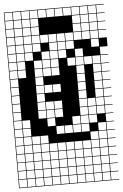

<svg xmlns="http://www.w3.org/2000/svg" viewBox="-64 -810 700 1092"><g transform="rotate(-5 285.5 -263.5)"><path d="M0 238.1V-765.1H571.4V-761.9H527V-717.5H571.4V-714.3H527V-669.8H571.4V-666.7H527V-622.2H571.4V-619H527V-574.6H571.4V-523.8H527V-479.4H571.4V-476.2H527V-431.7H571.4V-428.6H527V-384.1H571.4V-381H527V-336.5H571.4V-333.3H527V-288.9H571.4V-285.7H527V-241.3H571.4V-238.1H527V-193.7H571.4V-190.5H527V-146H571.4V-142.9H527V-98.4H571.4V-95.2H527V-50.8H571.4V-47.6H527V-3.2H571.4V0H527V44.4H571.4V47.6H527V92.1H571.4V95.2H527V139.7H571.4V142.9H527V187.3H571.4V190.5H527V234.9H571.4V238.1ZM479.4 -717.5H523.8V-761.9H479.4ZM193.7 -717.5H238.1V-761.9H193.7ZM241.3 -717.5H285.7V-761.9H241.3ZM98.4 -717.5H142.9V-761.9H98.4ZM431.7 -717.5H476.2V-761.9H431.7ZM288.9 -717.5H333.3V-761.9H288.9ZM50.8 -717.5H95.2V-761.9H50.8ZM384.1 -717.5H428.6V-761.9H384.1ZM146 -717.5H190.5V-761.9H146ZM336.5 -717.5H381V-761.9H336.5ZM3.2 -717.5H47.6V-761.9H3.2ZM479.4 -669.8H523.8V-714.3H479.4ZM146 -669.8H190.5V-714.3H146ZM98.4 -669.8H142.9V-714.3H98.4ZM431.7 -669.8H476.2V-714.3H431.7ZM50.8 -669.8H95.2V-714.3H50.8ZM384.1 -669.8H428.6V-714.3H384.1ZM3.2 -669.8H47.6V-714.3H3.2ZM3.2 -622.2H47.6V-666.7H3.2ZM479.4 -622.2H523.8V-666.7H479.4ZM146 -622.2H190.5V-666.7H146ZM98.4 -622.2H142.9V-666.7H98.4ZM384.1 -622.2H428.6V-666.7H384.1ZM431.7 -622.2H476.2V-666.7H431.7ZM50.8 -622.2H95.2V-666.7H50.8ZM50.8 -574.6H95.2V-619H50.8ZM3.2 -574.6H47.6V-619H3.2ZM336.5 -574.6H381V-619H336.5ZM146 -574.6H190.5V-619H146ZM193.7 -574.6H238.1V-619H193.7ZM479.4 -574.6H523.8V-619H479.4ZM241.3 -574.6H285.7V-619H241.3ZM431.7 -574.6H476.2V-619H431.7ZM384.1 -574.6H428.6V-619H384.1ZM288.9 -574.6H333.3V-619H288.9ZM98.4 -574.6H142.9V-619H98.4ZM3.2 -527H47.6V-571.4H3.2ZM146 -527H190.5V-571.4H146ZM50.8 -527H95.2V-571.4H50.8ZM241.3 -527H285.7V-571.4H241.3ZM336.5 -527H381V-571.4H336.5ZM479.4 -527H523.8V-571.4H479.4ZM288.9 -527H333.3V-571.4H288.9ZM98.4 -527H142.9V-571.4H98.4ZM98.4 -479.4H142.9V-523.8H98.4ZM288.9 -479.4H333.3V-523.8H288.9ZM384.1 -479.4H428.6V-523.8H384.1ZM241.3 -479.4H285.7V-523.8H241.3ZM50.8 -479.4H95.2V-523.8H50.8ZM193.7 -479.4H238.1V-523.8H193.7ZM3.2 -479.4H47.6V-523.8H3.2ZM384.1 -431.7H428.6V-476.2H384.1ZM479.4 -431.7H523.8V-476.2H479.4ZM336.5 -431.7H381V-476.2H336.5ZM431.7 -431.7H476.2V-476.2H431.7ZM241.3 -431.7H285.7V-476.2H241.3ZM193.7 -431.7H238.1V-476.2H193.7ZM146 -431.7H190.5V-476.2H146ZM50.8 -431.7H95.2V-476.2H50.8ZM3.2 -431.7H47.6V-476.2H3.2ZM479.4 -384.1H523.8V-428.6H479.4ZM241.3 -384.1H285.7V-428.6H241.3ZM3.2 -384.1H47.6V-428.6H3.2ZM193.7 -384.1H238.1V-428.6H193.7ZM146 -384.1H190.5V-428.6H146ZM50.8 -384.1H95.2V-428.6H50.8ZM384.1 -384.1H428.6V-428.6H384.1ZM47.6 -381H3.2V-336.5H47.6ZM384.1 -336.5H428.6V-381H384.1ZM146 -336.5H190.5V-381H146ZM479.4 -336.5H523.8V-381H479.4ZM3.2 -288.9H47.6V-333.3H3.2ZM384.1 -288.9H428.6V-333.3H384.1ZM193.7 -288.9H238.1V-333.3H193.7ZM146 -288.9H190.5V-333.3H146ZM479.4 -288.9H523.8V-333.3H479.4ZM241.3 -288.9H285.7V-333.3H241.3ZM3.2 -241.3H47.6V-285.7H3.2ZM146 -241.3H190.5V-285.7H146ZM384.1 -241.3H428.6V-285.7H384.1ZM479.4 -241.3H523.8V-285.7H479.4ZM3.2 -193.7H47.6V-238.1H3.2ZM431.7 -193.7H476.2V-238.1H431.7ZM193.7 -193.7H238.1V-238.1H193.7ZM146 -193.7H190.5V-238.1H146ZM384.1 -193.7H428.6V-238.1H384.1ZM479.4 -193.7H523.8V-238.1H479.4ZM241.3 -193.7H285.7V-238.1H241.3ZM241.3 -146H285.7V-190.5H241.3ZM479.4 -146H523.8V-190.5H479.4ZM146 -146H190.5V-190.5H146ZM193.7 -146H238.1V-190.5H193.7ZM431.7 -146H476.2V-190.5H431.7ZM384.1 -146H428.6V-190.5H384.1ZM3.2 -146H47.6V-190.5H3.2ZM3.2 -98.4H47.6V-142.9H3.2ZM431.7 -98.4H476.2V-142.9H431.7ZM336.5 -98.4H381V-142.9H336.5ZM50.8 -98.4H95.2V-142.9H50.8ZM193.7 -98.4H238.1V-142.9H193.7ZM384.1 -98.4H428.6V-142.9H384.1ZM288.9 -50.8H333.3V-95.2H288.9ZM3.2 -50.8H47.6V-95.2H3.2ZM336.5 -50.8H381V-95.2H336.5ZM479.4 -50.8H523.8V-95.2H479.4ZM50.8 -50.8H95.2V-95.2H50.8ZM384.1 -50.8H428.6V-95.2H384.1ZM241.3 -50.8H285.7V-95.2H241.3ZM431.7 -3.2H476.2V-47.6H431.7ZM3.2 -3.2H47.6V-47.6H3.2ZM98.4 -3.2H142.9V-47.6H98.4ZM50.8 -3.2H95.2V-47.6H50.8ZM479.4 -3.2H523.8V-47.6H479.4ZM146 -3.2H190.5V-47.6H146ZM241.3 44.4H285.7V0H241.3ZM3.2 44.4H47.6V0H3.2ZM431.7 44.4H476.2V0H431.7ZM288.9 44.4H333.3V0H288.9ZM98.4 44.4H142.9V0H98.4ZM193.7 44.4H238.1V0H193.7ZM50.8 44.4H95.2V0H50.8ZM336.5 44.4H381V0H336.5ZM479.4 44.4H523.8V0H479.4ZM146 44.4H190.5V0H146ZM384.1 44.4H428.6V0H384.1ZM479.4 92.1H523.8V47.6H479.4ZM384.1 92.1H428.6V47.6H384.1ZM336.5 92.1H381V47.6H336.5ZM50.8 92.1H95.2V47.6H50.8ZM3.2 92.1H47.6V47.6H3.2ZM98.4 92.1H142.9V47.6H98.4ZM288.9 92.1H333.3V47.6H288.9ZM431.7 92.1H476.2V47.6H431.7ZM146 92.1H190.5V47.6H146ZM193.7 92.1H238.1V47.6H193.7ZM241.3 92.1H285.7V47.6H241.3ZM384.1 139.7H428.6V95.2H384.1ZM3.2 139.7H47.6V95.2H3.2ZM336.5 139.7H381V95.2H336.5ZM50.8 139.7H95.2V95.2H50.8ZM479.4 139.7H523.8V95.2H479.4ZM98.4 139.7H142.9V95.2H98.4ZM431.7 139.7H476.2V95.2H431.7ZM288.9 139.7H333.3V95.2H288.9ZM241.3 139.7H285.7V95.2H241.3ZM146 139.7H190.5V95.2H146ZM193.7 139.7H238.1V95.2H193.7ZM431.7 187.3H476.2V142.9H431.7ZM479.4 187.3H523.8V142.9H479.4ZM50.8 187.3H95.2V142.9H50.8ZM193.7 187.3H238.1V142.9H193.7ZM98.4 187.3H142.9V142.9H98.4ZM336.5 187.3H381V142.9H336.5ZM288.9 187.3H333.3V142.9H288.9ZM146 187.3H190.5V142.9H146ZM241.3 187.3H285.7V142.9H241.3ZM3.2 187.3H47.6V142.9H3.2ZM384.1 187.3H428.6V142.9H384.1ZM431.7 234.9H476.2V190.5H431.7ZM50.8 234.9H95.2V190.5H50.8ZM479.4 234.9H523.8V190.5H479.4ZM384.1 234.9H428.6V190.5H384.1ZM98.4 234.9H142.9V190.5H98.4ZM336.5 234.9H381V190.5H336.5ZM288.9 234.9H333.3V190.5H288.9ZM146 234.9H190.5V190.5H146ZM193.7 234.9H238.1V190.5H193.7ZM241.3 234.9H285.7V190.5H241.3ZM3.2 234.9H47.6V190.5H3.2Z"/></g></svg>

Font: Jacquard 12 Charted
Style: Regular
Weight: 400
Designer: Sarah Cadigan-Fried
Version: Version 1.000